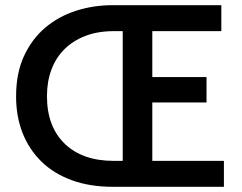

<svg xmlns="http://www.w3.org/2000/svg" viewBox="-20 -720 934 740"><path d="M416 0Q326 0 256.5 -25.5Q187 -51 139.5 -97.5Q92 -144 67 -207.5Q42 -271 42 -348Q42 -438 72.5 -504Q103 -570 154.5 -613.5Q206 -657 273 -678.5Q340 -700 413 -700H833V-600H567V-423H776V-325H567V-100H843V0ZM453 -100V-600H419Q357 -600 309 -581.5Q261 -563 228 -530Q195 -497 178 -451Q161 -405 161 -350Q161 -232 229.5 -166Q298 -100 418 -100Z"/></svg>

Font: Tilda Sans Semibold
Style: Regular
Weight: 600
Designer: ParaType Ltd
Foundry: ParaType Ltd
Version: Version 1.009